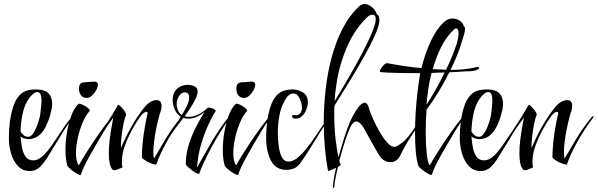

<svg xmlns="http://www.w3.org/2000/svg" viewBox="-20 -835 2966 953"><path d="M128 14Q94 14 71 -9Q48 -32 36 -70Q24 -108 24 -153Q24 -189 29 -229.5Q34 -270 45.5 -305.5Q57 -341 76 -361Q101 -391 157 -391Q204 -391 221.5 -371Q239 -351 239 -320Q239 -305 235 -287.5Q231 -270 226 -253Q218 -228 205.5 -203.5Q193 -179 173 -162.5Q153 -146 122 -144Q118 -144 105.5 -146.5Q93 -149 82 -158Q84 -131 89 -103.5Q94 -76 107 -57.5Q120 -39 145 -39Q169 -39 192 -60.5Q215 -82 234 -109.5Q253 -137 265 -155Q282 -180 299 -205.5Q316 -231 331 -248Q336 -254 338 -254Q344 -254 337 -245Q306 -204 272 -146Q239 -92 217 -56.5Q195 -21 175 -3.5Q155 14 128 14ZM120 -156Q132 -156 142.5 -170Q153 -184 161 -204Q169 -224 174 -242Q179 -260 180 -269Q181 -283 183.5 -302Q186 -321 186 -337Q186 -354 181.5 -366Q177 -378 164 -378Q153 -378 138.5 -363.5Q124 -349 113 -329Q98 -301 90.5 -261.5Q83 -222 82 -181Q89 -172 97.5 -164Q106 -156 120 -156Z M411 -349Q392 -349 382 -362Q372 -375 372 -394Q372 -413 380 -420Q388 -427 407 -427Q417 -427 427 -428.5Q437 -430 446 -430Q466 -430 466 -415Q466 -403 457.5 -387.5Q449 -372 436.5 -360.5Q424 -349 411 -349ZM381 33Q378 36 362 27Q346 18 331 5.5Q316 -7 314 -14Q305 -44 305 -92Q305 -134 312.5 -178.5Q320 -223 334 -261Q348 -299 368 -318Q372 -322 382 -318.5Q392 -315 403.5 -308Q415 -301 421.5 -294Q428 -287 424 -283Q405 -262 389.5 -225Q374 -188 365.5 -147.5Q357 -107 357 -74Q357 -55 360.5 -39Q364 -23 371 -14Q384 -38 410.5 -80Q437 -122 469.5 -169Q502 -216 534 -254Q539 -260 542 -258Q545 -256 541 -251Q530 -237 519 -219.5Q508 -202 496 -183Q456 -117 424 -59.5Q392 -2 381 33Z M547 10Q541 10 538 6Q528 -5 524 -26.5Q520 -48 520 -74Q520 -107 524.5 -142.5Q529 -178 534.5 -207.5Q540 -237 542 -250Q535 -242 529 -232.5Q523 -223 509 -205Q508 -204 506 -204Q504 -204 502.5 -206.5Q501 -209 502 -211Q522 -240 537.5 -266Q553 -292 564 -312Q567 -318 577.5 -308Q588 -298 597.5 -284.5Q607 -271 606 -266Q599 -249 593 -220Q587 -191 583.5 -159Q580 -127 580 -100Q603 -154 631 -204Q659 -254 694 -299Q725 -338 757 -338Q782 -338 782 -309Q782 -297 778 -284Q773 -271 766.5 -245.5Q760 -220 754 -189.5Q748 -159 744.5 -130Q741 -101 741 -79Q741 -57 745 -49Q766 -84 798.5 -139.5Q831 -195 879 -254Q884 -260 887 -258Q890 -256 886 -251Q838 -187 804.5 -125.5Q771 -64 756 -19Q753 -16 735.5 -22Q718 -28 702 -38Q686 -48 684 -54Q685 -114 693.5 -171Q702 -228 712 -270Q715 -280 707 -280Q702 -280 693.5 -274.5Q685 -269 676 -256Q659 -233 637.5 -194.5Q616 -156 600.5 -113.5Q585 -71 585 -35Q585 -12 588 -4Q579 -1 567 4.5Q555 10 547 10Z M969 27Q966 30 956 25Q946 20 934 11Q922 2 912.5 -6.5Q903 -15 902 -20Q902 -73 919 -123.5Q936 -174 958 -214.5Q980 -255 995 -279Q954 -246 915 -246Q901 -246 890 -250Q871 -225 852.5 -200.5Q834 -176 816 -150Q812 -144 810 -144Q809 -144 809 -146Q809 -150 812 -156Q830 -182 846.5 -207Q863 -232 877 -256Q858 -268 847.5 -291Q837 -314 837 -338Q837 -375 859 -394.5Q881 -414 912 -414Q930 -414 945.5 -406.5Q961 -399 961 -382Q961 -365 949 -341Q937 -317 922 -294.5Q907 -272 897 -258Q906 -255 917 -255Q941 -255 966.5 -268Q992 -281 1007 -297Q1010 -301 1017 -301Q1028 -301 1041 -294Q1054 -287 1049 -281Q1036 -262 1016 -219.5Q996 -177 979 -121Q962 -65 958 -3Q968 -21 985 -51.5Q1002 -82 1023 -118Q1044 -154 1067.5 -189.5Q1091 -225 1115 -254Q1120 -260 1123 -258Q1126 -256 1122 -251Q1098 -219 1074 -180.5Q1050 -142 1029 -102.5Q1008 -63 992 -29Q976 5 969 27ZM882 -264Q892 -278 905.5 -305Q919 -332 919 -352Q919 -365 912.5 -371Q906 -377 899 -377Q881 -377 869 -358.5Q857 -340 857 -318Q857 -302 863.5 -287Q870 -272 882 -264Z M1192 -349Q1173 -349 1163 -362Q1153 -375 1153 -394Q1153 -413 1161 -420Q1169 -427 1188 -427Q1198 -427 1208 -428.5Q1218 -430 1227 -430Q1247 -430 1247 -415Q1247 -403 1238.5 -387.5Q1230 -372 1217.5 -360.5Q1205 -349 1192 -349ZM1162 33Q1159 36 1143 27Q1127 18 1112 5.5Q1097 -7 1095 -14Q1086 -44 1086 -92Q1086 -134 1093.5 -178.5Q1101 -223 1115 -261Q1129 -299 1149 -318Q1153 -322 1163 -318.5Q1173 -315 1184.5 -308Q1196 -301 1202.5 -294Q1209 -287 1205 -283Q1186 -262 1170.5 -225Q1155 -188 1146.5 -147.5Q1138 -107 1138 -74Q1138 -55 1141.5 -39Q1145 -23 1152 -14Q1165 -38 1191.5 -80Q1218 -122 1250.5 -169Q1283 -216 1315 -254Q1320 -260 1323 -258Q1326 -256 1322 -251Q1311 -237 1300 -219.5Q1289 -202 1277 -183Q1237 -117 1205 -59.5Q1173 -2 1162 33Z M1401 8Q1349 8 1325 -37.5Q1301 -83 1301 -153Q1301 -189 1306 -229.5Q1311 -270 1322.5 -305.5Q1334 -341 1353 -361Q1378 -391 1434 -391Q1458 -391 1483 -376.5Q1508 -362 1508 -328Q1508 -310 1500.5 -291Q1493 -272 1479.5 -259Q1466 -246 1448 -246Q1445 -246 1442 -246.5Q1439 -247 1435 -248Q1433 -251 1431 -253.5Q1429 -256 1429 -258Q1429 -262 1439 -265Q1445 -263 1449 -263Q1463 -263 1471 -274Q1479 -285 1479 -300Q1479 -313 1474 -329.5Q1469 -346 1459.5 -358.5Q1450 -371 1436 -371Q1410 -371 1390 -329Q1374 -301 1366.5 -259.5Q1359 -218 1359 -176Q1359 -146 1363 -112.5Q1367 -79 1378.5 -56Q1390 -33 1413 -33Q1433 -33 1455.5 -51Q1478 -69 1500.5 -97Q1523 -125 1543.5 -155.5Q1564 -186 1581 -211Q1598 -236 1608 -248Q1613 -254 1615 -254Q1621 -254 1614 -245Q1595 -220 1571 -182Q1547 -144 1522 -103Q1497 -62 1472 -27Q1456 -5 1437.5 1.5Q1419 8 1401 8Z M1632 94Q1633 77 1637 52Q1641 27 1648 -2Q1634 5 1621 10Q1608 15 1608 13Q1598 -40 1592.5 -101.5Q1587 -163 1587 -230Q1587 -310 1596.5 -392.5Q1606 -475 1626.5 -551.5Q1647 -628 1680.5 -693Q1714 -758 1763 -804Q1776 -815 1790 -815Q1807 -815 1824.5 -801Q1842 -787 1851 -764Q1863 -758 1863 -736Q1863 -718 1854 -692Q1842 -658 1816 -608Q1790 -558 1757.5 -502.5Q1725 -447 1693.5 -396.5Q1662 -346 1640 -310Q1639 -299 1639 -288Q1639 -277 1639 -266Q1639 -202 1645.5 -146Q1652 -90 1660 -54Q1673 -102 1688 -149.5Q1703 -197 1717 -230Q1733 -266 1753.5 -295.5Q1774 -325 1790 -325Q1804 -325 1811 -299Q1813 -289 1822.5 -266Q1832 -243 1846 -214.5Q1860 -186 1877 -160Q1894 -134 1911 -118.5Q1928 -103 1944 -107Q1952 -109 1977 -127.5Q2002 -146 2038 -200Q2048 -214 2057.5 -228Q2067 -242 2077 -254Q2082 -260 2085 -258Q2088 -256 2084 -251Q2053 -209 2021 -159.5Q1989 -110 1966 -62Q1958 -46 1945.5 -38Q1933 -30 1919 -30Q1882 -30 1859 -69Q1816 -143 1792.5 -187.5Q1769 -232 1748 -232Q1732 -232 1717 -200Q1704 -171 1690 -126.5Q1676 -82 1664 -36Q1666 -31 1667.5 -26Q1669 -21 1671 -17Q1671 -14 1657 -6Q1650 24 1645 50.5Q1640 77 1639 94Q1639 98 1635.5 97.5Q1632 97 1632 94ZM1641 -333Q1664 -371 1693 -420Q1722 -469 1750.5 -520.5Q1779 -572 1802.5 -620Q1826 -668 1838 -704Q1845 -726 1845 -740Q1845 -762 1829 -762Q1815 -762 1802 -749Q1741 -691 1702.5 -602Q1664 -513 1650 -418Q1643 -375 1641 -333Z M2123 33Q2120 36 2104 27Q2088 18 2073 5.5Q2058 -7 2056 -14Q2047 -43 2043.5 -85Q2040 -127 2040 -176Q2040 -227 2043.5 -281Q2047 -335 2053 -384.5Q2059 -434 2066 -472Q2019 -472 1976.5 -472.5Q1934 -473 1904.5 -474.5Q1875 -476 1867 -478Q1863 -480 1869 -491Q1875 -502 1885 -512.5Q1895 -523 1904 -521Q1930 -516 1974 -509Q2018 -502 2072 -497Q2090 -572 2120 -634.5Q2150 -697 2189 -730Q2205 -743 2227 -743Q2244 -743 2260 -733.5Q2276 -724 2283 -704Q2288 -702 2288 -691Q2288 -675 2278 -645.5Q2268 -616 2262 -596Q2254 -573 2242.5 -545.5Q2231 -518 2216 -488Q2248 -488 2281 -491Q2314 -494 2346 -502Q2348 -502 2348.5 -502.5Q2349 -503 2350 -503Q2358 -503 2358 -497Q2358 -493 2351 -490Q2336 -482 2311 -481.5Q2286 -481 2263 -479L2210 -476Q2187 -429 2157.5 -380.5Q2128 -332 2097 -290Q2095 -265 2094 -237Q2093 -209 2093 -180Q2093 -122 2098 -74Q2103 -26 2113 -14Q2126 -38 2152.5 -80Q2179 -122 2211.5 -169Q2244 -216 2276 -254Q2281 -260 2284 -258Q2287 -256 2283 -251Q2272 -237 2261 -219.5Q2250 -202 2238 -183Q2198 -117 2166 -59.5Q2134 -2 2123 33ZM2194 -489Q2211 -523 2223.5 -554.5Q2236 -586 2246 -615Q2256 -648 2256 -669Q2256 -694 2244 -694Q2239 -694 2234 -689Q2195 -653 2169.5 -601Q2144 -549 2128 -492Q2140 -491 2152 -490.5Q2164 -490 2177 -490Q2181 -489 2185 -489Q2189 -489 2194 -489ZM2097 -315Q2120 -351 2143.5 -392Q2167 -433 2187 -475Q2171 -475 2155 -474.5Q2139 -474 2122 -473Q2111 -431 2105.5 -391Q2100 -351 2097 -315Z M2366 14Q2332 14 2309 -9Q2286 -32 2274 -70Q2262 -108 2262 -153Q2262 -189 2267 -229.5Q2272 -270 2283.5 -305.5Q2295 -341 2314 -361Q2339 -391 2395 -391Q2442 -391 2459.5 -371Q2477 -351 2477 -320Q2477 -305 2473 -287.5Q2469 -270 2464 -253Q2456 -228 2443.5 -203.5Q2431 -179 2411 -162.5Q2391 -146 2360 -144Q2356 -144 2343.5 -146.5Q2331 -149 2320 -158Q2322 -131 2327 -103.5Q2332 -76 2345 -57.5Q2358 -39 2383 -39Q2407 -39 2430 -60.5Q2453 -82 2472 -109.5Q2491 -137 2503 -155Q2520 -180 2537 -205.5Q2554 -231 2569 -248Q2574 -254 2576 -254Q2582 -254 2575 -245Q2544 -204 2510 -146Q2477 -92 2455 -56.5Q2433 -21 2413 -3.5Q2393 14 2366 14ZM2358 -156Q2370 -156 2380.5 -170Q2391 -184 2399 -204Q2407 -224 2412 -242Q2417 -260 2418 -269Q2419 -283 2421.5 -302Q2424 -321 2424 -337Q2424 -354 2419.5 -366Q2415 -378 2402 -378Q2391 -378 2376.5 -363.5Q2362 -349 2351 -329Q2336 -301 2328.5 -261.5Q2321 -222 2320 -181Q2327 -172 2335.5 -164Q2344 -156 2358 -156Z M2585 10Q2579 10 2576 6Q2566 -5 2562 -26.5Q2558 -48 2558 -74Q2558 -107 2562.5 -142.5Q2567 -178 2572.5 -207.5Q2578 -237 2580 -250Q2573 -242 2567 -232.5Q2561 -223 2547 -205Q2546 -204 2544 -204Q2542 -204 2540.5 -206.5Q2539 -209 2540 -211Q2560 -240 2575.5 -266Q2591 -292 2602 -312Q2605 -318 2615.5 -308Q2626 -298 2635.5 -284.5Q2645 -271 2644 -266Q2637 -249 2631 -220Q2625 -191 2621.5 -159Q2618 -127 2618 -100Q2641 -154 2669 -204Q2697 -254 2732 -299Q2763 -338 2795 -338Q2820 -338 2820 -309Q2820 -297 2816 -284Q2811 -271 2804.5 -245.5Q2798 -220 2792 -189.5Q2786 -159 2782.5 -130Q2779 -101 2779 -79Q2779 -57 2783 -49Q2804 -84 2836.5 -139.5Q2869 -195 2917 -254Q2922 -260 2925 -258Q2928 -256 2924 -251Q2876 -187 2842.5 -125.5Q2809 -64 2794 -19Q2791 -16 2773.5 -22Q2756 -28 2740 -38Q2724 -48 2722 -54Q2723 -114 2731.5 -171Q2740 -228 2750 -270Q2753 -280 2745 -280Q2740 -280 2731.5 -274.5Q2723 -269 2714 -256Q2697 -233 2675.5 -194.5Q2654 -156 2638.5 -113.5Q2623 -71 2623 -35Q2623 -12 2626 -4Q2617 -1 2605 4.5Q2593 10 2585 10Z"/></svg>

Font: Festive
Style: Regular
Weight: 400
Designer: Robert E. Leuschke
Foundry: Robert E. Leuschke
Version: Version 1.101; ttfautohint (v1.8.3)